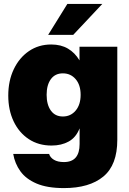

<svg xmlns="http://www.w3.org/2000/svg" viewBox="-20 -756 665 987"><path d="M308.6 210.9Q222.7 210.9 168 187.5Q113.3 164.1 84.7 124.3Q56.2 84.5 47.9 35.2H232.4Q237.8 53.7 257.3 65.4Q276.9 77.1 308.6 77.1Q389.2 77.1 389.2 -15.6V-95.2H388.7Q370.6 -49.3 333.3 -28.6Q295.9 -7.8 245.1 -7.8Q177.7 -7.8 127.7 -41Q77.6 -74.2 50 -132.3Q22.5 -190.4 22.5 -264.6Q22.5 -340.8 50.8 -400.1Q79.1 -459.5 128.9 -493.4Q178.7 -527.3 243.2 -527.3Q293.5 -527.3 329.3 -506.1Q365.2 -484.9 388.2 -446.3H388.7V-515.6H583V-37.1Q583 92.3 511.2 151.6Q439.5 210.9 308.6 210.9ZM303.2 -157.2Q343.3 -157.2 368.9 -187.5Q394.5 -217.8 394.5 -268.6Q394.5 -319.3 368.9 -349.1Q343.3 -378.9 303.2 -378.9Q263.2 -378.9 241.5 -349.1Q219.7 -319.3 219.7 -268.6Q219.7 -217.8 241.5 -187.5Q263.2 -157.2 303.2 -157.2ZM227.5 -576.7 326.2 -735.8H505.9L356.4 -576.7Z"/></svg>

Font: Inter Display Black
Style: Regular
Weight: 900
Designer: Rasmus Andersson
Foundry: rsms
Version: Version 4.000;git-a52131595